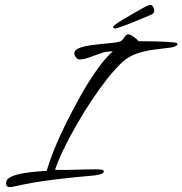

<svg xmlns="http://www.w3.org/2000/svg" viewBox="-20 -763 749 788"><path d="M21 5Q5 5 5 -11Q5 -28 25.5 -37.5Q46 -47 75.5 -52Q105 -57 132 -59Q159 -61 172 -62Q182 -99 203.5 -152Q225 -205 254.5 -264Q284 -323 316.5 -380Q349 -437 382 -482.5Q415 -528 443 -552Q419 -553 394 -544.5Q369 -536 346.5 -527.5Q324 -519 307 -519Q298 -519 291.5 -528Q285 -537 285 -544Q285 -557 302 -564.5Q319 -572 344.5 -576Q370 -580 397 -582.5Q424 -585 445.5 -587.5Q467 -590 475 -594Q482 -597 490 -609.5Q498 -622 505 -622Q516 -622 529 -612Q542 -602 549 -594Q584 -594 621 -593Q658 -592 694 -589Q697 -589 702.5 -587.5Q708 -586 709 -581Q704 -571 678.5 -567.5Q653 -564 617.5 -560Q582 -556 545.5 -544.5Q509 -533 482 -508Q453 -481 420.5 -440Q388 -399 355.5 -350Q323 -301 293.5 -249.5Q264 -198 241 -150.5Q218 -103 206 -66Q250 -65 293 -66.5Q336 -68 379 -68Q381 -68 393.5 -67Q406 -66 406 -60Q407 -54 399 -50.5Q391 -47 381.5 -45.5Q372 -44 368 -43Q284 -36 198.5 -25.5Q113 -15 31 4Q29 4 26.5 4.5Q24 5 21 5ZM453 -646Q444 -646 444 -653Q445 -655 447 -657Q449 -659 450 -660Q465 -671 487.5 -684.5Q510 -698 533 -711Q556 -724 570 -732Q583 -739 589 -741Q595 -743 599 -743Q605 -742 609 -733.5Q613 -725 613 -720Q613 -713 609.5 -709Q606 -705 601 -703Q594 -700 571.5 -690.5Q549 -681 523 -670.5Q497 -660 476.5 -653Q456 -646 453 -646Z"/></svg>

Font: Hurricane
Style: Regular
Weight: 400
Designer: Robert E. Leuschke
Foundry: Robert E. Leuschke
Version: Version 1.010; ttfautohint (v1.8.3)